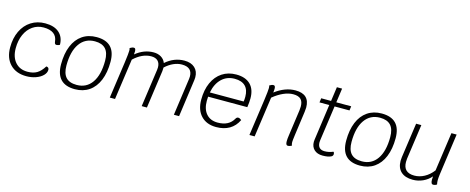

<svg xmlns="http://www.w3.org/2000/svg" viewBox="-36 -1322 4781 1954"><g transform="rotate(15 2354.5 -345.0)"><path d="M17 -232Q17 -329 52.5 -403.5Q88 -478 152.5 -519Q217 -560 301 -560Q395 -560 447 -514.5Q499 -469 500 -387Q482 -377 465 -377Q456 -377 450.5 -383Q445 -389 443 -405Q438 -460 400.5 -487.5Q363 -515 295 -515Q231 -515 180.5 -480Q130 -445 102 -382Q74 -319 74 -238Q74 -145 121.5 -91Q169 -37 250 -37Q310 -37 349.5 -60.5Q389 -84 423 -139Q436 -139 444 -131.5Q452 -124 452 -111Q452 -79 424.5 -51Q397 -23 350.5 -6.5Q304 10 251 10Q142 10 79.5 -55Q17 -120 17 -232Z M562 -200Q562 -312 595.5 -393Q629 -474 692 -517Q755 -560 842 -560Q1042 -560 1042 -353Q1042 -240 1008.5 -158.5Q975 -77 912 -33.5Q849 10 762 10Q562 10 562 -200ZM986 -349Q986 -433 949 -473.5Q912 -514 836 -514Q733 -514 675.5 -432Q618 -350 618 -202Q618 -118 655 -77.5Q692 -37 769 -37Q872 -37 929 -119Q986 -201 986 -349Z M1916 -424Q1916 -415 1914 -395L1859 0H1804L1859 -392Q1861 -410 1861 -418Q1861 -515 1752 -515Q1708 -515 1663.5 -495Q1619 -475 1578 -437Q1578 -412 1576 -399L1520 0H1465L1521 -397Q1523 -415 1523 -423Q1523 -467 1499 -491Q1475 -515 1429 -515Q1335 -515 1245 -431L1184 0H1129L1184 -388Q1197 -484 1197 -512Q1197 -529 1193 -539Q1217 -554 1236 -554Q1255 -554 1255 -520Q1255 -502 1253 -491V-488Q1341 -560 1442 -560Q1488 -560 1521.5 -539.5Q1555 -519 1569 -482Q1658 -560 1767 -560Q1837 -560 1876.5 -523.5Q1916 -487 1916 -424Z M2093 -268Q2091 -240 2091 -224Q2091 -136 2134 -87Q2177 -38 2254 -38Q2373 -38 2420 -124Q2430 -141 2445 -141Q2461 -141 2480 -125Q2448 -58 2390 -24Q2332 10 2250 10Q2149 10 2091 -51.5Q2033 -113 2033 -221Q2033 -324 2067.5 -400.5Q2102 -477 2165 -518.5Q2228 -560 2313 -560Q2410 -560 2462 -509Q2514 -458 2514 -362Q2514 -322 2506 -268ZM2099 -314H2455Q2459 -334 2459 -364Q2459 -438 2421 -476Q2383 -514 2309 -514Q2227 -514 2172 -461Q2117 -408 2099 -314Z M3086 -419Q3086 -406 3082 -372L3047 -118Q3039 -60 3039 -43Q3039 -22 3046 -7Q3038 -2 3026.5 1.5Q3015 5 3005 5Q2994 5 2988.5 -5Q2983 -15 2983 -37Q2983 -62 2989 -102L3027 -373Q3030 -396 3030 -415Q3030 -467 3004.5 -491.5Q2979 -516 2925 -516Q2876 -516 2822 -492Q2768 -468 2715 -424L2655 0H2600L2655 -388Q2668 -484 2668 -512Q2668 -529 2664 -539Q2688 -554 2707 -554Q2726 -554 2726 -520Q2726 -502 2724 -491L2722 -480Q2828 -560 2937 -560Q3086 -560 3086 -419Z M3310 -137Q3308 -119 3308 -113Q3308 -76 3326.5 -57Q3345 -38 3381 -38Q3427 -38 3470 -57Q3480 -50 3480 -35Q3480 -15 3462 -6Q3431 10 3372 10Q3316 10 3283.5 -20.5Q3251 -51 3251 -103Q3251 -110 3253 -126L3306 -505H3203L3209 -550H3313L3334 -700H3389L3368 -550H3525L3519 -505H3362Z M3566 -200Q3566 -312 3599.5 -393Q3633 -474 3696 -517Q3759 -560 3846 -560Q4046 -560 4046 -353Q4046 -240 4012.5 -158.5Q3979 -77 3916 -33.5Q3853 10 3766 10Q3566 10 3566 -200ZM3990 -349Q3990 -433 3953 -473.5Q3916 -514 3840 -514Q3737 -514 3679.5 -432Q3622 -350 3622 -202Q3622 -118 3659 -77.5Q3696 -37 3773 -37Q3876 -37 3933 -119Q3990 -201 3990 -349Z M4575 -113Q4570 -75 4570 -52Q4570 -30 4575 -7Q4557 5 4538 5Q4524 5 4518 -6.5Q4512 -18 4512 -43Q4512 -51 4514 -77Q4479 -36 4428.5 -13Q4378 10 4322 10Q4241 10 4197.5 -30.5Q4154 -71 4154 -145Q4154 -163 4157 -184L4209 -550H4264L4212 -182Q4210 -170 4210 -148Q4210 -35 4327 -35Q4381 -35 4432 -62.5Q4483 -90 4523 -142L4581 -550H4636Z"/></g></svg>

Font: Krub Light
Style: Italic
Weight: 300
Italic angle: -8°
Designer: Ekaluck Peanpanawate
Foundry: Cadson Demak Co.,Ltd.
Version: Version 1.000; ttfautohint (v1.6)